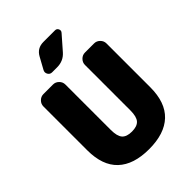

<svg xmlns="http://www.w3.org/2000/svg" viewBox="-271 -1104 1249 1249"><g transform="rotate(-45 353.0 -480.0)"><path d="M586 -730Q609 -730 626 -713Q643 -696 643 -673V-270Q643 -130 569 -60Q495 10 353 10Q211 10 137 -60Q63 -130 63 -270V-673Q63 -696 80 -713Q97 -730 120 -730H208Q231 -730 248 -713Q265 -696 265 -673V-255Q265 -197 286 -173.5Q307 -150 355 -150Q403 -150 424 -173.5Q445 -197 445 -255V-673Q445 -696 462 -713Q479 -730 502 -730ZM360 -970H466Q483 -970 489.5 -955Q496 -940 485 -928L401 -832Q364 -790 306 -790H260Q241 -790 231.5 -806.5Q222 -823 231 -840L275 -920Q302 -970 360 -970Z"/></g></svg>

Font: Rounded Mplus 1c Black
Style: Regular
Weight: 900
Version: Version 1.059.20150529